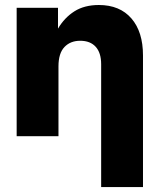

<svg xmlns="http://www.w3.org/2000/svg" viewBox="-20 -547 641 771"><path d="M214.8 -280.3V0H46.9V-515.6H212.9V-432.1Q238.8 -476.1 278.8 -501.5Q318.8 -526.9 377 -526.9Q460.9 -526.9 507.6 -473.1Q554.2 -419.4 554.2 -324.2V204.1H386.2V-289.1Q386.2 -335 364.3 -359.1Q342.3 -383.3 302.2 -383.3Q262.7 -383.3 238.8 -358.2Q214.8 -333 214.8 -280.3Z"/></svg>

Font: Inter Display ExtraBold
Style: Regular
Weight: 800
Designer: Rasmus Andersson
Foundry: rsms
Version: Version 4.000;git-a52131595